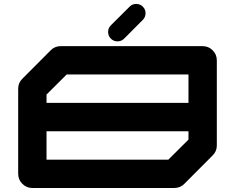

<svg xmlns="http://www.w3.org/2000/svg" viewBox="-20 -939 1174 959"><path d="M212.4 -425.3H921.4V-566.9H313L212.4 -466.8ZM70.8 -496.1Q70.8 -525.4 91.8 -545.9L233.4 -688Q253.9 -708.5 283.2 -708.5H992.2Q1021.5 -708.5 1042.2 -687.7Q1063 -667 1063 -637.7V-212.4Q1063 -183.1 1042 -162.6L900.4 -20.5Q879.9 0 850.1 0H141.6Q112.3 0 91.6 -20.8Q70.8 -41.5 70.8 -70.8ZM921.4 -283.2H212.4V-141.6H820.8L921.4 -241.7ZM566.9 -732.4Q547.4 -732.4 533.7 -746.1Q520 -759.8 520 -779.3Q520 -798.8 533.7 -812.5L627.4 -905.8Q641.1 -919.4 660.2 -919.4Q679.7 -919.4 693.4 -905.8Q707 -892.1 707 -873Q707 -853.5 693.4 -839.8L600.1 -746.1Q586.4 -732.4 566.9 -732.4Z"/></svg>

Font: Robtronika
Style: Regular
Weight: 400
Designer: GGBot
Version: 1.00